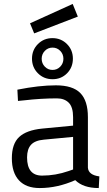

<svg xmlns="http://www.w3.org/2000/svg" viewBox="-20 -942 541 972"><path d="M425 -349V-93Q428 -56 483 -49L480 10Q401 10 361 -30Q271 10 181 10Q112 10 76 -29Q40 -68 40 -141Q40 -214 77 -248.5Q114 -283 193 -291L350 -306V-349Q350 -400 328 -422Q306 -444 268 -444Q188 -444 102 -434L71 -431L68 -488Q178 -510 263 -510Q348 -510 386.5 -471Q425 -432 425 -349ZM117 -145Q117 -53 193 -53Q261 -53 327 -76L350 -84V-249L202 -235Q157 -231 137 -209Q117 -187 117 -145ZM172 -571Q142 -601 142 -645Q142 -689 172 -719Q202 -749 245.5 -749Q289 -749 319 -719Q349 -689 349 -645Q349 -601 319.5 -571Q290 -541 246 -541Q202 -541 172 -571ZM246 -701Q223 -701 207 -684.5Q191 -668 191 -644.5Q191 -621 207 -604.5Q223 -588 246 -588Q269 -588 285 -604.5Q301 -621 301 -644.5Q301 -668 285 -684.5Q269 -701 246 -701ZM132 -824 348 -922 374 -858 153 -773Z"/></svg>

Font: Titillium Web
Style: Regular
Weight: 400
Version: Version 1.002;PS 57.000;hotconv 1.0.70;makeotf.lib2.5.55311